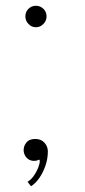

<svg xmlns="http://www.w3.org/2000/svg" viewBox="-20 -550 295 666"><path d="M104.5 -455.5Q89.5 -455.5 78.8 -466.8Q68 -478 68 -493Q68 -509 78.8 -519.5Q89.5 -530 104.5 -530Q119.5 -530 130.5 -519.5Q141.5 -509 141.5 -493Q141.5 -478 130.5 -466.8Q119.5 -455.5 104.5 -455.5ZM87.5 96 75.5 80.5Q87 74 96.8 60.5Q106.5 47 112.2 32.5Q118 18 118 8.5Q118 4 115 4Q113 4 110.2 6Q107.5 8 98.5 8Q87.5 8 79.2 2.8Q71 -2.5 66.5 -11.2Q62 -20 62 -29.5Q62 -44 71.8 -56Q81.5 -68 102.5 -68Q122.5 -68 134.2 -55Q146 -42 146 -24.5Q146 0.5 137.5 25Q129 49.5 115.8 68.2Q102.5 87 87.5 96Z"/></svg>

Font: Imbue 48pt Thin
Style: Regular
Weight: 250
Designer: Tyler Finck
Foundry: Etcetera Type Company
Version: Version 1.102